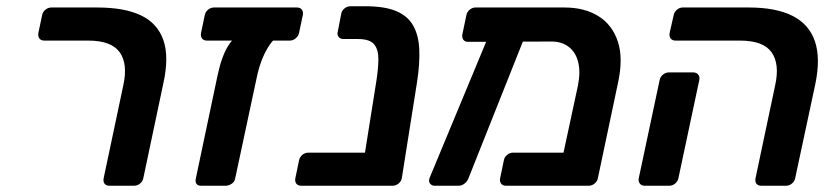

<svg xmlns="http://www.w3.org/2000/svg" viewBox="-20 -595 2673 615"><path d="M331 0Q320 0 315 -6.5Q310 -13 312 -24L375 -322Q390 -390 363.5 -427.5Q337 -465 262 -465H122Q111 -465 106 -472Q101 -479 103 -490L115 -547Q117 -557 125.5 -564Q134 -571 145 -571H291Q379 -571 432 -545.5Q485 -520 503.5 -466Q522 -412 503 -327L439 -24Q437 -14 428.5 -7Q420 0 409 0Z M624 0Q614 0 609.5 -6Q605 -12 607 -22L677 -354Q690 -415 711 -448.5Q732 -482 757 -482H887Q862 -482 838 -442.5Q814 -403 802 -345L733 -22Q731 -12 721.5 -6Q712 0 702 0ZM643 -465Q632 -465 627 -472Q622 -479 624 -490L636 -547Q638 -557 646.5 -564Q655 -571 666 -571H931Q942 -571 947 -564Q952 -557 950 -547L938 -490Q936 -480 927.5 -472.5Q919 -465 908 -465Z M945 0Q934 0 929 -7Q924 -14 926 -24L938 -82Q940 -92 948.5 -99Q957 -106 967 -106H1269L1251 -21Q1249 -11 1240.5 -5.5Q1232 0 1222 0ZM1154 0Q1144 0 1139.5 -7Q1135 -14 1136 -24L1185 -332Q1192 -376 1192 -406.5Q1192 -437 1178 -453.5Q1164 -470 1126 -470H1080Q1070 -470 1064.5 -477Q1059 -484 1062 -494L1073 -551Q1075 -561 1083.5 -568Q1092 -575 1103 -575H1150Q1212 -575 1249 -559.5Q1286 -544 1303.5 -513Q1321 -482 1323 -436.5Q1325 -391 1316 -333L1267 -24Q1265 -14 1256.5 -7Q1248 0 1237 0Z M1747 -462 1479 -461Q1469 -461 1464 -468Q1459 -475 1461 -485L1474 -547Q1476 -557 1484.5 -564Q1493 -571 1503 -571H1788Q1852 -571 1896.5 -543.5Q1941 -516 1959 -462Q1977 -408 1959 -327L1895 -24Q1893 -14 1884.5 -7Q1876 0 1865 0H1601Q1590 0 1585 -7Q1580 -14 1582 -24L1594 -82Q1596 -92 1604.5 -99Q1613 -106 1623 -106H1785L1831 -320Q1840 -364 1832 -396Q1824 -428 1801.5 -445Q1779 -462 1747 -462ZM1372 0Q1363 0 1357.5 -7Q1352 -14 1356 -25L1550 -492Q1555 -503 1563.5 -509Q1572 -515 1581 -514L1648 -512Q1658 -511 1663.5 -503Q1669 -495 1664 -485L1481 -25Q1477 -14 1468 -7Q1459 0 1449 0Z M2419 0Q2408 0 2403 -6.5Q2398 -13 2400 -24L2463 -322Q2478 -390 2451.5 -427.5Q2425 -465 2350 -465H2144Q2133 -465 2128 -472Q2123 -479 2125 -490L2138 -547Q2140 -557 2148.5 -564Q2157 -571 2167 -571H2378Q2466 -571 2519 -544Q2572 -517 2590.5 -462Q2609 -407 2591 -323L2527 -24Q2525 -14 2516.5 -7Q2508 0 2497 0ZM2045 0Q2035 0 2029.5 -7Q2024 -14 2026 -24L2093 -339Q2095 -349 2103.5 -356Q2112 -363 2122 -363H2201Q2211 -363 2216.5 -356Q2222 -349 2220 -339L2153 -24Q2151 -14 2142.5 -7Q2134 0 2124 0Z"/></svg>

Font: Rubik Medium
Style: Italic
Weight: 500
Italic angle: -12°
Designer: Hubert and Fischer
Foundry: Hubert and Fischer
Version: Version 2.300;gftools[0.9.30]